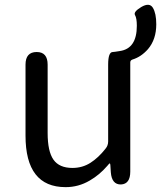

<svg xmlns="http://www.w3.org/2000/svg" viewBox="-20 -757 663 790"><path d="M250 13Q85 13 85 -199V-491Q85 -543 131 -543Q176 -543 176 -491V-210Q176 -134 200 -100Q224 -66 278 -66Q319 -66 352 -87Q385 -108 414 -145Q425 -158 425 -175V-491Q425 -543 444 -543Q449 -543 473 -547Q543 -557 543 -651Q543 -682 535.5 -695Q528 -708 561 -728Q595 -748 609 -725Q623 -702 623 -657Q623 -595 589 -555Q561 -523 525 -512Q516 -509 516 -500V-51Q516 0 478 2Q440 3 436 -48L434 -79Q433 -85 431.5 -85Q430 -85 421 -74Q389 -37 349 -14Q303 13 250 13Z"/></svg>

Font: Resource Han Rounded HK
Style: Regular
Weight: 400
Designer: Cyano Hao (round all glyphs); Ryoko NISHIZUKA  (kana, bopomofo & ideographs); Paul D. Hunt (Latin, Greek & Cyrillic); Sa
Foundry: Cyano Hao
Version: 0.990